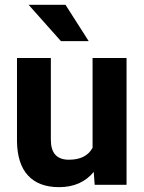

<svg xmlns="http://www.w3.org/2000/svg" viewBox="-20 -770 600 800"><path d="M370.6 -53.7Q318.4 9.8 226.1 9.8Q141.1 9.8 96.4 -39.1Q51.8 -87.9 50.8 -182.1V-528.3H191.9V-187Q191.9 -104.5 267.1 -104.5Q338.9 -104.5 365.7 -154.3V-528.3H507.3V0H374.5ZM349.6 -598.6H233.9L99.1 -750H252.9Z"/></svg>

Font: RobotoInd
Style: Bold
Weight: 700
Designer: Google
Version: Version 2.001150; 2014